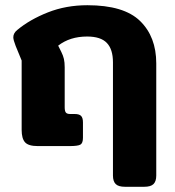

<svg xmlns="http://www.w3.org/2000/svg" viewBox="-20 -560 671 736"><path d="M413 113V-321Q413 -371 389.5 -395.5Q366 -420 314 -420Q248 -420 203 -385L215 -361Q222 -347 225 -334Q228 -321 228 -302V-149Q228 -134 232.5 -128.5Q237 -123 249 -123H266Q284 -123 291 -115.5Q298 -108 298 -91V-32Q298 -11 288 -5.5Q278 0 246 0H125Q89 0 76 -14.5Q63 -29 63 -62V-328L40 -384Q31 -407 31 -417Q31 -433 46 -445Q94 -485 163.5 -512.5Q233 -540 315 -540Q455 -540 517 -479.5Q579 -419 579 -317V113Q579 135 568.5 145.5Q558 156 533 156H459Q434 156 423.5 145.5Q413 135 413 113Z"/></svg>

Font: Mitr Medium
Style: Regular
Weight: 500
Designer: Thanarat Vachiruckul
Foundry: Cadson Demak
Version: Version 1.002